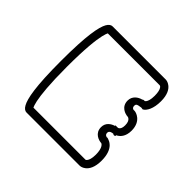

<svg xmlns="http://www.w3.org/2000/svg" viewBox="-139 -696 897 897"><g transform="rotate(45 310.0 -247.5)"><path d="M471 -211C452.5 -205.4 429 -191.3 429 -161.1C429 -121.4 464.4 -109.6 483.2 -108.8C486.4 -107.3 503 -98.5 503 -52.7C503 -26.6 497.3 -13.9 492.9 -8.2C488.6 -2.3 486 -2 485.4 -2C485.3 -2 485.3 -2 485.3 -2L141.3 -2C139 -6.7 135.1 -16.5 131.2 -34.9C124.2 -69 117 -132.2 117 -247C117 -368.1 124.9 -431.7 132.3 -464.3C136.1 -481 139.6 -489.2 141.7 -493H485C486.5 -492.8 490.5 -491.8 494.7 -484.8C498.7 -478.2 503 -465.3 503 -441.8C503 -415.3 497.3 -402.4 492.9 -396.6C490.4 -393.3 488.4 -391.8 487.1 -391.2C485.9 -391.5 484.7 -391.8 483.2 -391.8C479.2 -391.8 476.1 -389.9 474.2 -388.1C452.7 -382.7 429 -366.2 429 -336.5C429 -295.7 465.3 -283.9 484 -283.3C485.6 -282.9 488.8 -281.8 492.1 -278.9C496.9 -274.8 503 -266.2 503 -246.5C503 -229.8 498.3 -222.4 494.6 -218.9C490.4 -214.8 486.9 -214.5 485.8 -214.5C485.6 -214.5 485.5 -214.5 485.5 -214.5H471ZM485.6 -397C485.6 -397 485.5 -397 485.4 -397ZM517.1 -130C506.5 -140.6 495.1 -144.1 490.8 -145.5C488.8 -146.1 487 -146.7 485 -147.3L483.6 -146.2C479 -146.5 468 -149.1 468 -162.9C468 -176.3 483.2 -179.2 491.5 -179.6C496.3 -175.5 501.2 -175.5 506 -179.6V-184.2C522.8 -191.8 542 -210.9 542 -250.1C542 -314.2 494.2 -325.5 486.5 -325.5H478.8C473.6 -327 468 -330.8 468 -340.9C468 -346.6 469.5 -349.6 471.3 -351.3C475.3 -355.1 486 -357.1 490.5 -357.3C495.7 -358.9 500.8 -358.9 506 -357.3L508 -357C525.4 -366.1 542 -395.1 542 -444.4C542 -487.7 528.1 -510.4 512.7 -521.7C500.5 -531.1 489 -532 485.5 -532H134.5C125.6 -532 115.6 -526.4 107.7 -512.1C92.1 -484 78 -417.4 78 -247.4C78 -77.4 92.1 -11.2 107.7 16.7C115.6 31.4 125.7 37 134.5 37H485.5C489 37 500.5 36.1 512.7 26.7C528.1 15.2 542 -8.1 542 -52.3C542 -93.1 530.5 -116.6 517.1 -130Z"/></g></svg>

Font: Platiipus Bold
Style: Bold
Weight: 400
Version: Version 001.000